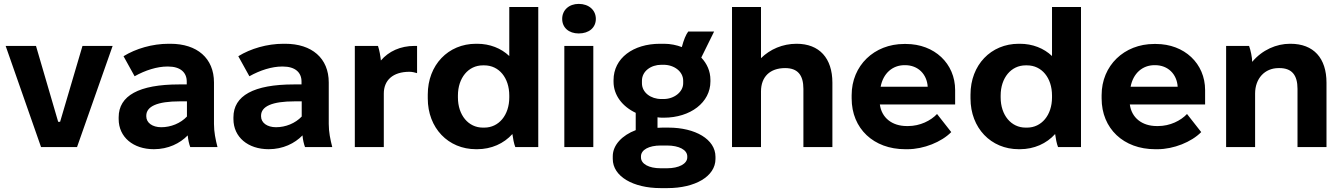

<svg xmlns="http://www.w3.org/2000/svg" viewBox="-20 -756 6899 987"><path d="M191 0H376L559 -520H404L289 -130H279L165 -520H9Z M771 11C845 11 905 -19 945 -60C947 -37 952 -16 958 0H1098C1088 -39 1080 -77 1080 -119V-332C1080 -457 993 -531 856 -531H847C763 -531 678 -506 615 -467L672 -364C727 -395 788 -414 840 -414H844C908 -414 940 -383 940 -337V-322H901C694 -322 590 -264 590 -153V-144C590 -51 665 11 771 11ZM809 -102C763 -102 732 -125 732 -158V-161C732 -209 788 -235 905 -235H941V-157C908 -122 858 -102 809 -102Z M1361 11C1435 11 1495 -19 1535 -60C1537 -37 1542 -16 1548 0H1688C1678 -39 1670 -77 1670 -119V-332C1670 -457 1583 -531 1446 -531H1437C1353 -531 1268 -506 1205 -467L1262 -364C1317 -395 1378 -414 1430 -414H1434C1498 -414 1530 -383 1530 -337V-322H1491C1284 -322 1180 -264 1180 -153V-144C1180 -51 1255 11 1361 11ZM1399 -102C1353 -102 1322 -125 1322 -158V-161C1322 -209 1378 -235 1495 -235H1531V-157C1498 -122 1448 -102 1399 -102Z M1804 0H1953V-275C1953 -343 1999 -387 2085 -387C2099 -387 2114 -383 2124 -380V-520H2111C2038 -520 1978 -492 1938 -445C1936 -467 1930 -500 1923 -520H1804Z M2427 11H2433C2506 11 2570 -18 2614 -67C2617 -45 2622 -17 2629 0H2747V-720H2598V-468C2556 -508 2498 -531 2433 -531H2427C2284 -531 2179 -422 2179 -270V-250C2179 -98 2284 11 2427 11ZM2462 -100C2388 -100 2334 -164 2334 -255V-265C2334 -356 2388 -420 2462 -420H2470C2545 -420 2598 -356 2598 -265V-255C2598 -164 2544 -100 2470 -100Z M2955 -584C3008 -584 3043 -614 3043 -659C3043 -704 3007 -736 2955 -736C2905 -736 2870 -704 2870 -659C2870 -614 2904 -584 2955 -584ZM2881 0H3030V-520H2881Z M3134 -336C3134 -266 3180 -208 3248 -176V-87C3179 -61 3130 -11 3130 47V61C3130 151 3235 211 3376 211H3411C3553 211 3658 151 3658 61V50C3658 -40 3554 -100 3416 -100H3385C3377 -100 3368 -99 3360 -99V-153C3367 -152 3376 -151 3383 -151H3392C3530 -151 3632 -230 3632 -337V-345C3632 -391 3614 -429 3585 -460L3651 -594H3518C3506 -578 3495 -552 3485 -514C3459 -524 3427 -531 3394 -531H3373C3235 -531 3134 -457 3134 -344ZM3280 -341C3280 -390 3326 -423 3380 -423H3391C3445 -423 3492 -389 3492 -341V-328C3492 -283 3445 -247 3392 -247H3379C3326 -247 3280 -280 3280 -328ZM3275 48C3275 14 3316 -8 3376 -8H3409C3470 -8 3513 14 3513 48V53C3513 86 3470 109 3409 109H3376C3316 109 3275 87 3275 53Z M3743 0H3892V-286C3892 -361 3938 -406 4016 -406C4080 -406 4110 -371 4110 -299V0H4259V-331C4259 -457 4192 -531 4075 -531C4003 -531 3939 -503 3892 -457V-720H3743Z M4633 11H4646C4728 11 4820 -26 4870 -77L4797 -170C4765 -136 4710 -108 4648 -108H4642C4565 -108 4512 -151 4503 -219H4890V-293C4890 -429 4784 -530 4637 -530H4628C4474 -530 4358 -419 4358 -267V-250C4358 -95 4471 11 4633 11ZM4507 -310C4520 -379 4568 -421 4630 -421H4633C4699 -421 4745 -375 4749 -310Z M5217 11H5223C5296 11 5360 -18 5404 -67C5407 -45 5412 -17 5419 0H5537V-720H5388V-468C5346 -508 5288 -531 5223 -531H5217C5074 -531 4969 -422 4969 -270V-250C4969 -98 5074 11 5217 11ZM5252 -100C5178 -100 5124 -164 5124 -255V-265C5124 -356 5178 -420 5252 -420H5260C5335 -420 5388 -356 5388 -265V-255C5388 -164 5334 -100 5260 -100Z M5918 11H5931C6013 11 6105 -26 6155 -77L6082 -170C6050 -136 5995 -108 5933 -108H5927C5850 -108 5797 -151 5788 -219H6175V-293C6175 -429 6069 -530 5922 -530H5913C5759 -530 5643 -419 5643 -267V-250C5643 -95 5756 11 5918 11ZM5792 -310C5805 -379 5853 -421 5915 -421H5918C5984 -421 6030 -375 6034 -310Z M6283 0H6432V-275C6432 -352 6481 -406 6553 -406H6557C6621 -406 6650 -370 6650 -299V0H6799V-331C6799 -457 6733 -531 6614 -531H6611C6542 -531 6469 -500 6417 -438C6417 -460 6409 -499 6401 -520H6283Z"/></svg>

Font: Fixel Display Bold
Style: Bold
Weight: 700
Designer: AlfaBravo + MacPaw
Foundry: Kyrylo Tkachov, Marchela Mozhyna, Serhii Makarenko, Maria Weinstein, Zakhar Kryvoshyya
Version: Version 1.211